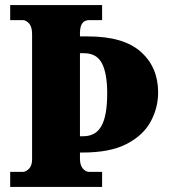

<svg xmlns="http://www.w3.org/2000/svg" viewBox="-20 -734 663 754"><path d="M20 0V-59H70Q82 -59 94 -71.5Q106 -84 106 -108V-600Q106 -629 94 -642Q82 -655 70 -655H20V-714H381V-655H330Q294 -655 294 -604V-591H326Q465 -591 533 -530.5Q601 -470 601 -371Q601 -311 572 -257Q543 -203 478 -169Q413 -135 305 -135H294V-110Q294 -86 305 -72.5Q316 -59 330 -59H381V0ZM307 -199Q356 -199 378.5 -239.5Q401 -280 401 -367Q401 -445 380.5 -485Q360 -525 310 -525H294V-199Z"/></svg>

Font: Noto Serif Armenian SemiCondensed Black
Style: Regular
Weight: 900
Width: 4
Designer: Monotype Design Team
Foundry: Monotype Imaging Inc.
Version: Version 2.008; ttfautohint (v1.8.4.7-5d5b)